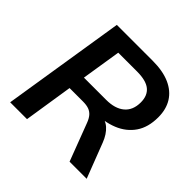

<svg xmlns="http://www.w3.org/2000/svg" viewBox="-177 -873 1040 1040"><g transform="rotate(45 343.0 -352.5)"><path d="M38 0 150 -705H425Q503 -705 556 -681.5Q609 -658 636 -614.5Q663 -571 663 -510Q663 -433 628.5 -383Q594 -333 533.5 -308.5Q473 -284 396 -285V-300H422Q469 -300 499 -273.5Q529 -247 547 -200L624 0H493L411 -216Q402 -240 389.5 -254.5Q377 -269 359 -275.5Q341 -282 314 -282H211L167 0ZM226 -377H396Q464 -377 501.5 -408.5Q539 -440 539 -500Q539 -552 507 -578Q475 -604 406 -604H262Z"/></g></svg>

Font: Nunito Sans 12pt ExtraLight 12pt
Style: Bold Italic
Weight: 700
Italic angle: -9°
Version: Version 3.101;gftools[0.9.27]